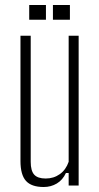

<svg xmlns="http://www.w3.org/2000/svg" viewBox="-20 -743 395 769"><path d="M155 6Q106 6 84 -18.5Q62 -43 62 -98V-600H103V-95Q103 -59 117 -43.5Q131 -28 163 -28Q195 -28 219.5 -45.5Q244 -63 255 -95V-600H295V0H255V-50H244Q231 -22 207.5 -8Q184 6 155 6ZM192 -664V-723H260V-664ZM97 -664V-723H164V-664Z"/></svg>

Font: Big Shoulders Text Thin
Style: Regular
Weight: 100
Designer: Patric King
Foundry: XO Type Co
Version: Version 1.000; ttfautohint (v1.8.2)